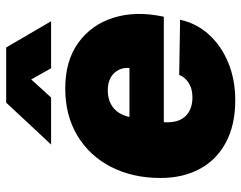

<svg xmlns="http://www.w3.org/2000/svg" viewBox="-102 -688 800 637"><g transform="rotate(-90 298.5 -370.0)"><path d="M284 10Q202 10 144 -21Q86 -52 56 -108Q26 -164 26 -238Q26 -330 62.5 -401.5Q99 -473 166 -513.5Q233 -554 323 -554Q415 -554 475 -510.5Q535 -467 558 -393Q581 -319 561 -227H211Q209 -195 218.5 -174Q228 -153 247.5 -142.5Q267 -132 293 -132Q322 -132 341.5 -144.5Q361 -157 368 -176L551 -173Q539 -118 501.5 -77Q464 -36 408 -13Q352 10 284 10ZM227 -334 220 -341H397L390 -332Q394 -357 385.5 -375Q377 -393 359.5 -403Q342 -413 317 -413Q291 -413 272 -403Q253 -393 242 -375.5Q231 -358 227 -334ZM137 -601 276 -750H459L546 -601H390L353 -667L293 -601Z"/></g></svg>

Font: Mona Sans ExtraLight Black
Style: Italic
Weight: 900
Italic angle: -11.6951°
Version: Version 2.000